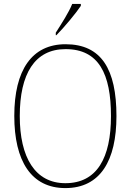

<svg xmlns="http://www.w3.org/2000/svg" viewBox="-20 -951 669 981"><path d="M265 -784V-771H268C308 -811 370 -886 393 -921V-931H349C331 -886 294 -830 265 -784ZM314 10C493 10 575 -131 575 -358C575 -597 498 -725 315 -725C143 -725 53 -593 53 -359C53 -129 139 10 314 10ZM314 -15C159 -15 81 -147 81 -358C81 -573 157 -700 315 -700C485 -700 547 -573 547 -358C547 -145 476 -15 314 -15Z"/></svg>

Font: Noto Serif Armenian SemiCondensed Thin
Style: Regular
Weight: 100
Width: 4
Designer: Monotype Design Team
Foundry: Monotype Imaging Inc.
Version: Version 2.008